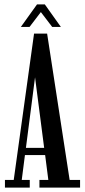

<svg xmlns="http://www.w3.org/2000/svg" viewBox="-20 -854 385 874"><path d="M2.5 0V-35H42.5L135 -701H194.5L297 -35H344.5V0H159.5V-35H200L185.5 -148H93.5L79 -35H115.5V0ZM98 -181H181L139.5 -502ZM75 -731.5 148.5 -834H184L257 -731.5H217.5L166 -799L114.5 -731.5Z"/></svg>

Font: Imbue 10pt Medium
Style: Regular
Weight: 500
Designer: Tyler Finck
Foundry: Etcetera Type Company
Version: Version 1.102; ttfautohint (v1.8.3)